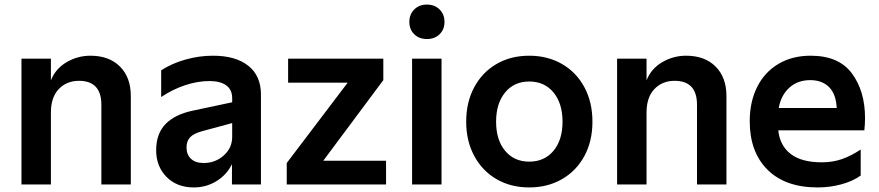

<svg xmlns="http://www.w3.org/2000/svg" viewBox="-20 -808 3851 841"><path d="M74 -551H203V-456Q223 -507 271.5 -535.5Q320 -564 376 -564Q458 -564 505.5 -516.5Q553 -469 553 -387V0H424V-349Q424 -454 326 -454Q272 -454 237.5 -418Q203 -382 203 -315V0H74Z M664 -150Q664 -221 704 -263.5Q744 -306 823 -323L997 -360V-378Q997 -415 971 -434Q945 -453 898 -453Q845 -453 790 -434.5Q735 -416 686 -383V-500Q732 -530 792 -547Q852 -564 913 -564Q1012 -564 1067.5 -520Q1123 -476 1123 -394V0H996V-89Q973 -42 928 -14.5Q883 13 829 13Q755 13 709.5 -33Q664 -79 664 -150ZM872 -94Q923 -94 960 -127Q997 -160 997 -208V-269L864 -233Q828 -223 812.5 -206.5Q797 -190 797 -162Q797 -131 816.5 -112.5Q836 -94 872 -94Z M1236 -94 1503 -446H1242V-551H1659V-457L1396 -104H1671V0H1236Z M1785 -551H1914V0H1785ZM1773 -712Q1773 -745 1794.5 -766.5Q1816 -788 1850 -788Q1884 -788 1905.5 -766.5Q1927 -745 1927 -712Q1927 -679 1905.5 -658Q1884 -637 1850 -637Q1816 -637 1794.5 -658Q1773 -679 1773 -712Z M2022 -275Q2022 -360 2057 -425.5Q2092 -491 2154.5 -527.5Q2217 -564 2298 -564Q2379 -564 2442 -527.5Q2505 -491 2540 -425.5Q2575 -360 2575 -275Q2575 -190 2540 -125Q2505 -60 2442 -23.5Q2379 13 2298 13Q2217 13 2154.5 -23.5Q2092 -60 2057 -125.5Q2022 -191 2022 -275ZM2298 -100Q2365 -100 2404.5 -147.5Q2444 -195 2444 -275Q2444 -355 2404.5 -403Q2365 -451 2298 -451Q2232 -451 2192.5 -403Q2153 -355 2153 -275Q2153 -195 2192.5 -147.5Q2232 -100 2298 -100Z M2683 -551H2812V-456Q2832 -507 2880.5 -535.5Q2929 -564 2985 -564Q3067 -564 3114.5 -516.5Q3162 -469 3162 -387V0H3033V-349Q3033 -454 2935 -454Q2881 -454 2846.5 -418Q2812 -382 2812 -315V0H2683Z M3264 -277Q3264 -362 3296.5 -427Q3329 -492 3389.5 -528Q3450 -564 3531 -564Q3654 -564 3711.5 -486.5Q3769 -409 3769 -291Q3769 -264 3766 -237H3389Q3396 -170 3443.5 -133.5Q3491 -97 3580 -97Q3627 -97 3667.5 -111Q3708 -125 3750 -153V-39Q3715 -14 3665 -0.5Q3615 13 3561 13Q3420 13 3342 -64.5Q3264 -142 3264 -277ZM3645 -335Q3642 -396 3611.5 -426.5Q3581 -457 3529 -457Q3474 -457 3437.5 -424Q3401 -391 3391 -335Z"/></svg>

Font: Application Semibold
Style: Regular
Weight: 600
Designer: Wei Huang
Foundry: Wei Huang
Version: Version 0.012